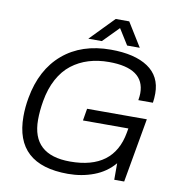

<svg xmlns="http://www.w3.org/2000/svg" viewBox="-94 -954 984 1051"><g transform="rotate(10 398.5 -428.0)"><path d="M335 -735.8 463.9 -868.2H539.1L621.1 -735.8H550.8L496.1 -823.2L410.2 -735.8ZM353 12.2Q59.1 12.2 59.1 -255.9Q59.1 -306.6 68.8 -359.9Q97.7 -521.5 201.7 -609.9Q305.7 -698.2 467.8 -698.2Q600.6 -698.2 674.3 -648.9Q748 -599.6 748 -503.9Q748 -477.5 744.1 -452.1H663.1Q667 -476.6 667 -491.2Q667 -629.9 469.2 -629.9Q408.2 -629.9 356.4 -614Q304.7 -598.1 262.7 -565.7Q220.7 -533.2 191.9 -480.2Q163.1 -427.2 150.9 -356.9Q141.1 -300.3 141.1 -251Q141.1 -56.2 353 -56.2Q594.7 -56.2 631.8 -265.1L636.2 -290H383.8L395 -356.9H727.1L664.1 0H608.9V-91.8Q564 -38.6 496.8 -13.2Q429.7 12.2 353 12.2Z"/></g></svg>

Font: Archivo Light
Style: Italic
Weight: 300
Italic angle: -10°
Designer: Hector Gatti
Foundry: Omnibus-Type
Version: Version 2.001